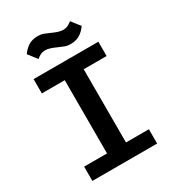

<svg xmlns="http://www.w3.org/2000/svg" viewBox="-214 -1024 1028 1140"><g transform="rotate(-30 300.0 -453.5)"><path d="M522 0C522 0 522 -98 522 -98C522 -98 365 -98 365 -98C365 -98 365 -600 365 -600C365 -600 522 -600 522 -600C522 -600 522 -698 522 -698C522 -698 78 -698 78 -698C78 -698 78 -600 78 -600C78 -600 235 -600 235 -600C235 -600 235 -98 235 -98C235 -98 78 -98 78 -98C78 -98 78 0 78 0C78 0 522 0 522 0ZM375 -768C400 -768 422 -774 440 -786C457 -797 472 -812 483 -829C483 -829 437 -888 437 -888C437 -888 437 -888 437 -888C426 -879 417 -873 408 -869C399 -865 389 -863 378 -863C378 -863 378 -863 378 -863C367 -863 355 -865 343 -869C331 -873 318 -878 303 -885C303 -885 303 -885 303 -885C291 -890 279 -895 267 -900C255 -905 241 -907 225 -907C225 -907 225 -907 225 -907C200 -907 178 -901 161 -890C143 -878 128 -863 117 -846C117 -846 163 -787 163 -787C163 -787 163 -787 163 -787C174 -796 183 -802 192 -806C201 -810 211 -812 222 -812C222 -812 222 -812 222 -812C233 -812 245 -810 257 -806C269 -802 282 -797 297 -790C297 -790 297 -790 297 -790C309 -785 321 -780 333 -775C345 -770 359 -768 375 -768C375 -768 375 -768 375 -768Z"/></g></svg>

Font: IBM Plex Mono Mod
Style: SemiBold
Weight: 500
Designer: Mike Abbink, Paul van der Laan, Pieter van Rosmalen
Foundry: Bold Monday
Version: ""